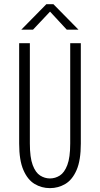

<svg xmlns="http://www.w3.org/2000/svg" viewBox="-20 -912 490 942"><path d="M225 11Q184 11 149.8 -9.5Q115.5 -30 94.8 -77.8Q74 -125.5 74 -207.5V-700H126.5V-208Q126.5 -139 140.5 -102Q154.5 -65 177 -50.8Q199.5 -36.5 225 -36.5Q251 -36.5 273.5 -50.8Q296 -65 310.2 -102Q324.5 -139 324.5 -208V-700H376.5V-207.5Q376.5 -125.5 355.8 -77.8Q335 -30 300.5 -9.5Q266 11 225 11ZM84.5 -766.5 207.5 -891.5H242L365 -766.5H307.5L225.5 -855L142 -766.5Z"/></svg>

Font: Trispace Condensed ExtraLight
Style: Regular
Weight: 200
Width: 3
Designer: Tyler Finck
Foundry: Etcetera Type Company
Version: Version 1.210; ttfautohint (v1.8.3)